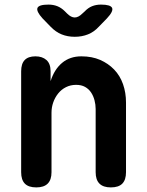

<svg xmlns="http://www.w3.org/2000/svg" viewBox="-20 -805 640 835"><path d="M204 -56Q204 -23 187.5 -6.5Q171 10 138 10Q104 10 88 -6.5Q72 -23 72 -56V-495Q72 -528 87.5 -544Q103 -560 134 -560Q164 -560 182 -544Q200 -528 200 -495V-452Q216 -503 250 -531.5Q284 -560 334 -560Q380 -560 415.5 -544.5Q451 -529 476.5 -502.5Q502 -476 515 -439Q528 -402 528 -359V-56Q528 -23 512 -6.5Q496 10 462 10Q429 10 412.5 -6.5Q396 -23 396 -56V-331Q396 -350 391 -369Q386 -388 376 -403Q366 -418 350 -427Q334 -436 311 -436Q287 -436 267 -426Q247 -416 233 -398.5Q219 -381 211.5 -359.5Q204 -338 204 -315ZM191 -785Q212 -785 229.5 -778Q247 -771 262 -756L272 -746Q289 -729 305 -729Q321 -729 338 -746L348 -755Q363 -771 380.5 -778Q398 -785 419 -785Q461 -785 467.5 -770.5Q474 -756 445 -725L410 -689Q389 -666 362.5 -655.5Q336 -645 305 -645Q274 -645 248 -655.5Q222 -666 200 -689L165 -725Q137 -756 143 -770.5Q149 -785 191 -785Z"/></svg>

Font: Maple Mono
Style: Bold
Weight: 700
Monospace: yes
Designer: subframe7536
Version: Version 7.200